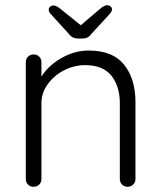

<svg xmlns="http://www.w3.org/2000/svg" viewBox="-20 -717 618 737"><path d="M500 -324V-30Q500 -17 491 -8.5Q482 0 470 0Q457 0 448.5 -8.5Q440 -17 440 -30V-321Q440 -386 407.5 -426.5Q375 -467 307 -467Q264 -467 225.5 -447Q187 -427 163 -393.5Q139 -360 139 -321V-30Q139 -17 130.5 -8.5Q122 0 109 0Q96 0 87.5 -8.5Q79 -17 79 -30V-478Q79 -491 87.5 -499.5Q96 -508 109 -508Q122 -508 130.5 -499.5Q139 -491 139 -478V-423Q166 -466 216.5 -494.5Q267 -523 320 -523Q413 -523 456.5 -468.5Q500 -414 500 -324ZM410 -681Q410 -674 401 -663L329 -585Q318 -569 296 -569H280Q258 -569 246 -585L175 -663Q167 -671 167 -680Q167 -686 172 -691Q177 -696 186 -696Q196 -696 212 -683L290 -620L364 -683Q380 -697 392 -697Q399 -697 404.5 -692Q410 -687 410 -681Z"/></svg>

Font: Quicksand
Style: Regular
Weight: 400
Designer: Andrew Paglinawan
Foundry: Andrew Paglinawan
Version: Version 3.000